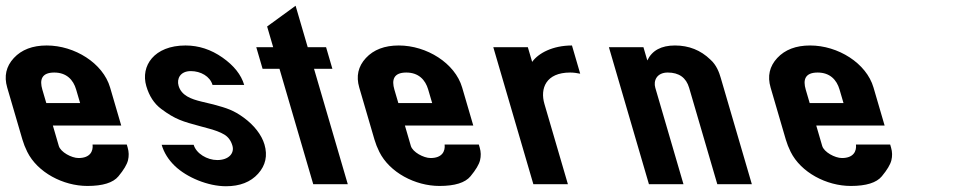

<svg xmlns="http://www.w3.org/2000/svg" viewBox="-125 -640 3334 667"><path d="M147.9 -91C123.4 -91 85.5 -111.7 79.3 -133L58.6 -204H296.1L257.5 -336C232.8 -420.6 134.3 -482 37.3 -482C-11.9 -482 -49.9 -467.5 -76.9 -438.5C-103.8 -409.5 -111.5 -375.3 -100 -336L-47.1 -155C-43 -141 -37.4 -126.8 -30.3 -112.5C5.2 -41 94.2 6 178.7 6C232 6 268 -5.2 286.4 -27.5C304.9 -49.8 315.9 -68.3 319.6 -83C323.2 -97.7 322.9 -112.3 318.6 -127L315.4 -138H196.6C199.3 -114.3 187.7 -91 147.9 -91ZM63.5 -388C106 -388 129.7 -362.8 139.5 -329L153.3 -282H35.8L22 -329C12.3 -362.2 18.9 -388 63.5 -388Z M629.6 -84C594.7 -84 556.7 -106.5 547.8 -137H436.6C444.6 -109.7 459.9 -85.2 482.4 -63.5C524.1 -23.5 597.6 7 659.9 7C708.3 7 745.5 -7.5 771.6 -36.5C797.7 -65.5 805.1 -99.3 793.8 -138C783.8 -172.1 756.8 -205.7 722.2 -231C686.2 -257.3 663.5 -264.3 616.9 -277L575.2 -287C538.7 -295.8 505.3 -308 495.4 -342C488.4 -366.1 500.8 -393 538 -393C572.3 -393 604.6 -374.7 613.3 -345H723.3C712.9 -380.3 687.8 -412 648 -440C608.1 -468 565.3 -482 519.5 -482C410.2 -482 362.8 -410.8 383.2 -341C393.3 -306.3 410.6 -279.8 435.2 -261.5C483.8 -225.1 510.5 -217.7 568.8 -202L594.6 -195C620.7 -188.3 640.6 -180.8 654.3 -172.5C668 -164.2 677.4 -151.3 682.4 -134C690.1 -108 670.1 -84 629.6 -84Z M963.2 0H1083.2L965.9 -401H1029.7L1007.8 -476H944L901.9 -620L803 -548L824 -476H765.3L787.2 -401H845.9Z M1370.9 -91C1346.4 -91 1308.5 -111.7 1302.3 -133L1281.6 -204H1519.1L1480.5 -336C1455.8 -420.6 1357.3 -482 1260.3 -482C1211.1 -482 1173.1 -467.5 1146.1 -438.5C1119.2 -409.5 1111.5 -375.3 1123 -336L1175.9 -155C1180 -141 1185.6 -126.8 1192.7 -112.5C1228.2 -41 1317.2 6 1401.7 6C1455 6 1491 -5.2 1509.4 -27.5C1527.9 -49.8 1538.9 -68.3 1542.6 -83C1546.2 -97.7 1545.9 -112.3 1541.6 -127L1538.4 -138H1419.6C1422.3 -114.3 1410.7 -91 1370.9 -91ZM1286.5 -388C1329 -388 1352.7 -362.8 1362.5 -329L1376.3 -282H1258.8L1245 -329C1235.3 -362.2 1241.9 -388 1286.5 -388Z M1890.6 -384 1862 -482C1795.2 -482 1745.4 -455.4 1723.7 -425L1708.7 -476H1588.7L1727.9 0H1847.9L1766.3 -279C1750.6 -332.7 1771.5 -388 1855.7 -388C1867.2 -388 1879.7 -386.3 1890.6 -384Z M2342.8 -433C2309.1 -465.7 2268.1 -482 2219.8 -482C2172.3 -482 2140.2 -464.7 2123.7 -430L2110.3 -476H1990.3L2129.4 0H2249.4L2151.5 -335C2144.3 -359.5 2156.5 -388 2194.7 -388C2233.9 -388 2258.6 -370.3 2269 -335L2366.9 0H2486.9L2378.7 -370C2373.5 -387.8 2364.5 -413.8 2342.8 -433Z M2799.9 -91C2775.4 -91 2737.5 -111.7 2731.3 -133L2710.6 -204H2948.1L2909.5 -336C2884.8 -420.6 2786.3 -482 2689.3 -482C2640.1 -482 2602.1 -467.5 2575.1 -438.5C2548.2 -409.5 2540.5 -375.3 2552 -336L2604.9 -155C2609 -141 2614.6 -126.8 2621.7 -112.5C2657.2 -41 2746.2 6 2830.7 6C2884 6 2920 -5.2 2938.4 -27.5C2956.9 -49.8 2967.9 -68.3 2971.6 -83C2975.2 -97.7 2974.9 -112.3 2970.6 -127L2967.4 -138H2848.6C2851.3 -114.3 2839.7 -91 2799.9 -91ZM2715.5 -388C2758 -388 2781.7 -362.8 2791.5 -329L2805.3 -282H2687.8L2674 -329C2664.3 -362.2 2670.9 -388 2715.5 -388Z"/></svg>

Font: Din Kursivschrift
Style: BreitLeft
Weight: 400
Version: Version 1.089